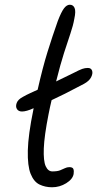

<svg xmlns="http://www.w3.org/2000/svg" viewBox="-20 -780 410 811"><path d="M200 11Q171 11 147 -0.5Q123 -12 109.5 -45.5Q96 -79 97.5 -144.5Q99 -210 121 -317Q122 -320 122 -323Q107 -316 94.5 -312.5Q82 -309 73 -309Q58 -309 51.5 -319.5Q45 -330 50.5 -345Q56 -360 77 -371Q93 -380 108.5 -387Q124 -394 139 -401Q160 -494 180.5 -560Q201 -626 224 -691Q239 -730 250.5 -745Q262 -760 275 -760Q289 -760 295 -746.5Q301 -733 294 -701Q289 -672 277.5 -638.5Q266 -605 250.5 -556.5Q235 -508 217 -436Q233 -444 251 -452.5Q269 -461 289 -471Q316 -485 327.5 -489Q339 -493 351 -493Q365 -493 369 -481.5Q373 -470 365 -454Q357 -438 335 -426Q288 -401 255 -384.5Q222 -368 198 -357Q191 -328 185 -297Q167 -206 165 -153Q163 -100 173 -78Q183 -56 201 -56Q222 -56 233.5 -60.5Q245 -65 254 -69.5Q263 -74 273 -74Q287 -74 290 -66Q293 -58 291 -45Q287 -23 259.5 -6Q232 11 200 11Z"/></svg>

Font: Shantell Sans Normal
Style: Italic
Weight: 300
Italic angle: -11.31°
Designer: Stephen Nixon, Anya Danilova, Shantell Martin
Foundry: Arrow Type
Version: Version 1.008;[a672d596b]